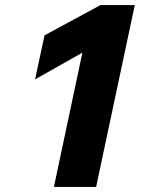

<svg xmlns="http://www.w3.org/2000/svg" viewBox="-20 -735 562 755"><path d="M192 0 304 -528 118 -423 155 -596 375 -715H510L358 0Z"/></svg>

Font: Wix Madefor Text ExtraBold
Style: Italic
Weight: 800
Italic angle: -12°
Designer: Dalton Maag Ltd
Foundry: Dalton Maag Ltd
Version: Version 3.100